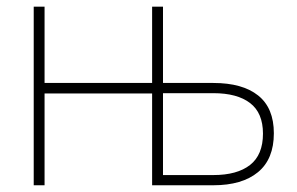

<svg xmlns="http://www.w3.org/2000/svg" viewBox="-20 -550 883 570"><path d="M80.1 -530.3H112.3V-303.7H431.6V-530.3H463.9V-303.7H613.3Q699.7 -303.7 746.3 -266.6Q793 -229.5 793 -154.3Q793 -77.6 745.8 -38.8Q698.7 0 613.3 0H431.6V-272.5H112.3V0H80.1ZM613.3 -30.3Q684.1 -30.3 722.4 -60.3Q760.7 -90.3 760.7 -153.3Q760.7 -214.8 722.4 -244.1Q684.1 -273.4 613.3 -273.4H463.9V-30.3Z"/></svg>

Font: Pretendard JP Thin
Style: Regular
Weight: 100
Designer: Base glyphs from Inter by Rasmus Andersson; Hangeul glyphs from Noto Sans CJK(Source Han Sans) by Jang Soo-young and Kan
Foundry: Kil Hyung-jin
Version: Version 1.309